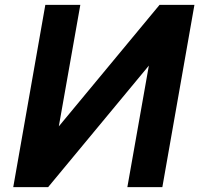

<svg xmlns="http://www.w3.org/2000/svg" viewBox="-20 -770 820 790"><path d="M780 -750 648 0H504L592.5 -500L178 0H34.5L166.5 -750H310.5L222 -250L636.5 -750Z"/></svg>

Font: Russisch Sans ExtraBold
Style: Italic
Weight: 800
Width: 4
Italic angle: -10°
Designer: Michael Sharanda (font) & Cristiano Sobral (main changes)
Foundry: Michael Sharanda
Version: Version 2.00;September 8, 2020;FontCreator 13.0.0.2681 64-bi